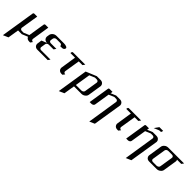

<svg xmlns="http://www.w3.org/2000/svg" viewBox="186 -1400 2565 2565"><g transform="rotate(45 1469.0 -117.0)"><path d="M14.2 188 90.8 -295.9Q93.8 -312 109.9 -312H163.1L123 -62Q121.1 -48.8 129.9 -40Q139.2 -30.8 152.8 -30.8H188L263.2 -63L299.8 -295.9Q302.7 -312 320.8 -312H372.1L333 -62Q331.1 -48.3 339.4 -39.6Q348.1 -30.8 362.8 -30.8L340.8 0H323.2Q280.8 0 266.1 -34.2L183.1 0H112.8L87.9 155.8Z M418.9 -52.2Q418.9 -55.2 419.9 -62L428.7 -125L503.9 -155.8Q473.1 -155.8 456.5 -174.8Q442.9 -189.9 442.9 -209.5Q442.9 -212.4 443.8 -219.2L448.7 -250Q452.1 -274.4 475.6 -293.9Q497.1 -312 528.8 -312H668.9Q697.8 -312 716.8 -303.2Q736.3 -294.4 733.9 -280.8Q731.9 -267.6 720.7 -258.8Q709 -250 693.8 -250H658.7Q660.6 -263.2 651.9 -272Q643.1 -280.8 628.9 -280.8H558.6Q543.9 -280.8 532.2 -272Q521 -263.2 518.6 -250L513.7 -219.2Q511.2 -205.6 520 -196.8Q528.8 -188 543.9 -188H648.9L627 -155.8H538.6Q523.4 -155.8 512.2 -147.5Q500.5 -138.7 498.5 -125L488.8 -62Q486.8 -47.9 495.1 -39.6Q503.9 -30.8 518.6 -30.8H694.8L672.9 0H478.5Q449.2 0 432.6 -18.1Q418.9 -32.2 418.9 -52.2Z M820.3 -280.8 823.2 -295.9Q826.2 -312 842.3 -312H1071.3L1048.3 -280.8H978.5L943.4 -62Q941.4 -47.9 949.7 -39.6Q958.5 -30.8 973.6 -30.8L950.2 0H933.6Q903.8 0 887.2 -18.1Q873.5 -32.2 873.5 -52.2Q873.5 -55.2 874.5 -62L908.2 -280.8Z M1070.3 188 1139.2 -250 1289.1 -312H1359.4Q1388.7 -312 1405.3 -293.9Q1418.5 -280.8 1419.9 -259.3Q1419.9 -257.8 1418.9 -250L1389.2 -62Q1385.7 -36.6 1361.8 -18.1Q1338.9 0 1310.1 0H1169.4L1144 155.8ZM1174.3 -30.8H1279.3Q1293 -30.8 1305.2 -40Q1317.4 -48.3 1319.3 -62L1349.1 -250Q1351.1 -263.2 1342.3 -272Q1333.5 -280.8 1319.3 -280.8H1284.2L1209 -249Z M1465.8 0 1512.7 -295.9Q1514.6 -312 1531.7 -312H1585L1580.1 -280.8L1654.8 -312H1725.1Q1754.4 -312 1771 -293.9Q1785.6 -279.3 1785.6 -259.3Q1785.6 -255.9 1784.7 -250L1719.7 155.8L1646 188L1714.8 -250Q1716.8 -263.2 1708 -272Q1699.2 -280.8 1685.1 -280.8H1649.9L1574.7 -249L1540 -30.8Q1538.1 -17.1 1525.9 -8.8Q1512.7 0 1500 0Z M1875.5 -280.8 1878.4 -295.9Q1881.3 -312 1897.5 -312H2126.5L2103.5 -280.8H2033.7L1998.5 -62Q1996.6 -47.9 2004.9 -39.6Q2013.7 -30.8 2028.8 -30.8L2005.4 0H1988.8Q1959 0 1942.4 -18.1Q1928.7 -32.2 1928.7 -52.2Q1928.7 -55.2 1929.7 -62L1963.4 -280.8Z M2155.3 0 2202.1 -295.9Q2204.1 -312 2221.2 -312H2274.4L2269.5 -280.8L2344.2 -312H2414.6Q2443.8 -312 2460.4 -293.9Q2475.1 -279.3 2475.1 -259.3Q2475.1 -255.9 2474.1 -250L2409.2 155.8L2335.4 188L2404.3 -250Q2406.2 -263.2 2397.5 -272Q2388.7 -280.8 2374.5 -280.8H2339.4L2264.2 -249L2229.5 -30.8Q2227.5 -17.1 2215.3 -8.8Q2202.1 0 2189.5 0ZM2316.4 -358.9 2361.3 -421.9H2431.2L2429.2 -405.8Q2426.3 -390.1 2409.2 -390.1H2391.1Z M2530.3 -52.2Q2530.3 -55.2 2531.2 -62L2560.1 -250Q2563.5 -274.4 2586.9 -293.9Q2608.4 -312 2640.1 -312H2938L2915 -280.8H2835Q2840.8 -270.5 2840.8 -259.3Q2840.8 -255.9 2839.8 -250L2810.1 -62Q2806.6 -36.6 2782.7 -18.1Q2759.8 0 2731 0H2589.8Q2560.5 0 2543.9 -18.1Q2530.3 -32.2 2530.3 -52.2ZM2600.1 -62Q2598.1 -47.9 2606.4 -39.6Q2615.2 -30.8 2629.9 -30.8H2700.2Q2711.4 -30.8 2726.1 -40Q2738.3 -48.3 2740.2 -62L2770 -250Q2772 -263.2 2763.2 -272Q2754.4 -280.8 2740.2 -280.8H2669.9Q2655.3 -280.8 2643.6 -272Q2632.3 -263.2 2629.9 -250Z"/></g></svg>

Font: Hhenum
Style: Italic
Weight: 400
Designer: T. Christopher White
Version: Version 1.0